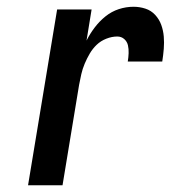

<svg xmlns="http://www.w3.org/2000/svg" viewBox="-20 -548 540 568"><path d="M63 0 149 -520H251L236 -428Q246 -448 260 -466.5Q274 -485 292 -499.5Q310 -514 331.5 -521Q353 -528 375 -528Q393 -528 410 -522.5Q427 -517 439 -504Q451 -491 457 -474.5Q463 -458 464.5 -440Q466 -422 464.5 -403.5Q463 -385 460 -366H358Q360 -378 360.5 -390.5Q361 -403 358.5 -414Q356 -425 347.5 -432.5Q339 -440 327 -440Q311 -440 294.5 -433.5Q278 -427 266 -415.5Q254 -404 245.5 -389.5Q237 -375 230.5 -359.5Q224 -344 220.5 -328.5Q217 -313 214 -297L165 0Z"/></svg>

Font: Iosevka Curly Semibold
Style: Italic
Weight: 600
Italic angle: -9°
Monospace: yes
Designer: Belleve Invis
Foundry: Belleve Invis
Version: Version 22.1.2; ttfautohint (v1.8.4)